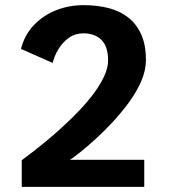

<svg xmlns="http://www.w3.org/2000/svg" viewBox="-20 -726 690 746"><path d="M64.5 0V-103.5Q79 -114 104.2 -133.5Q129.5 -153 160.8 -178.8Q192 -204.5 225.2 -235Q258.5 -265.5 289.8 -298.5Q321 -331.5 345.8 -365Q370.5 -398.5 385.2 -430.8Q400 -463 400 -491.5Q400 -519.5 393 -539.8Q386 -560 373 -572.2Q360 -584.5 342.5 -590.5Q325 -596.5 304.5 -596.5Q272.5 -596.5 248.2 -579.5Q224 -562.5 207.8 -536.2Q191.5 -510 184.5 -481.5L61.5 -536Q75 -589.5 110.8 -627.5Q146.5 -665.5 196.8 -685.8Q247 -706 305 -706Q356.5 -706 400.5 -695Q444.5 -684 477.2 -658.8Q510 -633.5 528.5 -592.8Q547 -552 547 -492.5Q547 -452.5 528.5 -410Q510 -367.5 479.5 -326.2Q449 -285 414 -247.8Q379 -210.5 345.5 -180.5Q312 -150.5 287 -130.8Q262 -111 251.5 -105H540.5V0Z"/></svg>

Font: Trispace Thin SemiBold
Style: Regular
Weight: 600
Version: Version 1.210